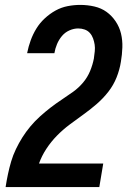

<svg xmlns="http://www.w3.org/2000/svg" viewBox="-20 -763 540 783"><path d="M3 0V-1Q7 -27 12.5 -53Q18 -79 25.5 -104.5Q33 -130 45 -155Q57 -180 71.5 -203Q86 -226 104 -247.5Q122 -269 143 -288Q164 -307 186 -324Q208 -341 231.5 -356.5Q255 -372 278 -388.5Q301 -405 319 -426.5Q337 -448 347.5 -473.5Q358 -499 363 -525V-526Q365 -540 366.5 -554Q368 -568 366 -581Q364 -594 359.5 -606.5Q355 -619 346.5 -628.5Q338 -638 325.5 -642.5Q313 -647 299 -647Q281 -647 263 -639Q245 -631 232.5 -616Q220 -601 212.5 -583Q205 -565 202 -547V-546H91V-548Q96 -573 105 -598Q114 -623 128 -646Q142 -669 162.5 -688Q183 -707 206.5 -720Q230 -733 256 -738Q282 -743 307 -743Q337 -743 365 -736.5Q393 -730 414.5 -714.5Q436 -699 451.5 -676Q467 -653 473.5 -626Q480 -599 479 -569.5Q478 -540 473 -511Q468 -479 455.5 -447.5Q443 -416 422 -389Q401 -362 374.5 -339Q348 -316 320 -296Q292 -276 264 -255Q236 -234 212 -209.5Q188 -185 169 -156Q150 -127 139 -96H401L385 0Z"/></svg>

Font: Iosevka
Style: Bold Italic
Weight: 700
Italic angle: -9°
Monospace: yes
Designer: Belleve Invis
Foundry: Belleve Invis
Version: Version 32.5.0; ttfautohint (v1.8.4)